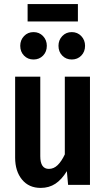

<svg xmlns="http://www.w3.org/2000/svg" viewBox="-20 -904 517 939"><path d="M420 0H313L307 -67Q282 -26 251 -5.5Q220 15 179 15Q121 15 87.5 -26Q54 -67 54 -133V-529H177V-140Q177 -78 219 -78Q243 -78 262 -96.5Q281 -115 297 -149V-529H420ZM209 -680Q209 -651 190.5 -632Q172 -613 144 -613Q116 -613 97.5 -632Q79 -651 79 -680Q79 -708 97.5 -727.5Q116 -747 144 -747Q172 -747 190.5 -727.5Q209 -708 209 -680ZM396 -680Q396 -651 377.5 -632Q359 -613 331 -613Q303 -613 284.5 -632Q266 -651 266 -680Q266 -708 284.5 -727.5Q303 -747 331 -747Q359 -747 377.5 -727.5Q396 -708 396 -680ZM361 -799H115V-884H361Z"/></svg>

Font: Fira Sans Extra Condensed Medium
Style: Regular
Weight: 500
Width: 1
Designer: Carrois Corporate & Edenspiekermann AG
Foundry: Carrois Corporate GbR & Edenspiekermann AG
Version: Version 4.203